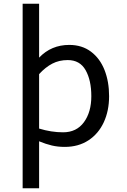

<svg xmlns="http://www.w3.org/2000/svg" viewBox="-20 -774 680 1026"><path d="M101 -754H189V-466Q254 -534 350 -534Q418 -534 466 -498Q514 -462 538.5 -400Q563 -338 563 -260Q563 -182 534.5 -120.5Q506 -59 452.5 -24Q399 11 326 11Q289 11 257 3.5Q225 -4 189 -19V232H101ZM468 -260Q468 -345 437.5 -399Q407 -453 342 -453Q296 -453 259.5 -434Q223 -415 189 -378V-87Q254 -67 317 -67Q389 -67 428.5 -121Q468 -175 468 -260Z"/></svg>

Font: AmikoRegular
Style: Regular
Weight: 400
Designer: Pablo Impallari, Rodrigo Fuenzalida, Andres Torresi
Foundry: Impallari Type
Version: Version 1.000; ttfautohint (v1.3)